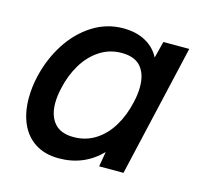

<svg xmlns="http://www.w3.org/2000/svg" viewBox="-81 -587 723 685"><g transform="rotate(15 281.0 -244.0)"><path d="M540 -487.8 427.7 0H337.9L347.2 -55.2Q283.7 9.8 190.9 9.8Q139.2 9.8 103.5 -13.2Q67.9 -36.1 50 -76.9Q32.2 -117.7 32.2 -170.4Q32.2 -211.9 42 -252.9Q57.6 -320.3 93.5 -376.2Q129.4 -432.1 181.4 -465.1Q233.4 -498 294.4 -498Q342.3 -498 376.7 -479.2Q411.1 -460.4 428.7 -426.3L444.3 -487.8ZM405.3 -311.5Q405.3 -357.9 382.6 -384.8Q359.9 -411.6 311.5 -411.6Q266.6 -411.6 230.5 -387.9Q194.3 -364.3 170.2 -324.2Q146 -284.2 135.3 -235.4Q127.9 -204.6 127.9 -177.7Q127.9 -131.3 151.1 -104.2Q174.3 -77.1 222.2 -77.1Q267.6 -77.1 303.5 -100.3Q339.4 -123.5 363 -163.1Q386.7 -202.6 397.9 -252.9Q405.3 -283.7 405.3 -311.5Z"/></g></svg>

Font: Acari Sans Medium
Style: Italic
Weight: 500
Italic angle: -13°
Designer: Alfredo Marco Pradil and Stefan Peev
Foundry: Hanken Design Co.
Version: Version 1.045